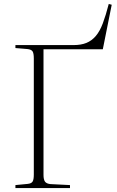

<svg xmlns="http://www.w3.org/2000/svg" viewBox="-20 -951 594 971"><path d="M58 0V-15L120 -21Q139 -23 145 -33Q151 -43 151 -68V-655Q151 -682 144.5 -691.5Q138 -701 118 -703L58 -708V-723H352Q390 -723 417 -734Q444 -745 464.5 -769Q485 -793 500 -833Q515 -873 530 -931L545 -927L500 -702H200V-67Q200 -43 207.5 -32.5Q215 -22 235 -20L334 -15V0Z"/></svg>

Font: Literata 60pt ExtraLight
Style: Regular
Weight: 250
Designer: Latin by Veronika Burian and Jose Scaglione. Greek by Irene Vlachou. Cyrillic by Vera Evstafieva.
Foundry: TypeTogether
Version: Version 3.103;gftools[0.9.29]